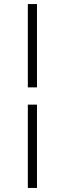

<svg xmlns="http://www.w3.org/2000/svg" viewBox="-20 -795 309 945"><path d="M162 -280V130H117V-280ZM162 -775V-365H117V-775Z"/></svg>

Font: Raleway Thin Light
Style: Italic
Weight: 300
Italic angle: -12°
Version: Version 4.026